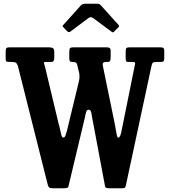

<svg xmlns="http://www.w3.org/2000/svg" viewBox="-20 -1005 916 1035"><path d="M340.5 -298.5 405 -565Q408.5 -581 408.5 -589.5Q408.5 -598 407.5 -608.5L396.5 -654.5Q394 -665 388.8 -668Q383.5 -671 370.5 -671H372.5Q359 -671 356.2 -675.5Q353.5 -680 353.5 -693.5V-723.5Q353.5 -741 357.5 -745.5Q361.5 -750 378 -750H552Q564 -750 570.2 -746.8Q576.5 -743.5 576.5 -730.5V-696.5Q576.5 -680 572.2 -675.5Q568 -671 563 -671H550Q542 -671 536.8 -667Q531.5 -663 535 -647.5L600 -330.5Q602.5 -317 605 -301.2Q607.5 -285.5 610.2 -274.2Q613 -263 617.5 -263Q620.5 -263 624.8 -267.8Q629 -272.5 633 -288.5L706 -650Q710 -663.5 707.5 -667.2Q705 -671 698 -671H669Q662.5 -671 660 -675.2Q657.5 -679.5 657.5 -694.5V-724Q657.5 -740.5 661 -745.2Q664.5 -750 681 -750H839Q854.5 -750 860 -747Q865.5 -744 865.5 -728.5V-692.5Q865.5 -678 861.2 -674.5Q857 -671 842.5 -671H826.5Q808.5 -671 803.8 -666.8Q799 -662.5 796.5 -649L658.5 -5.5Q656 6 651.2 8Q646.5 10 632 10H572Q556 10 550.8 6.5Q545.5 3 544.5 -10.5L475 -380.5Q472.5 -401 469 -407.2Q465.5 -413.5 457.5 -413.5Q449 -414 445 -402.8Q441 -391.5 438 -373L351.5 -11Q350 2 345 6Q340 10 321.5 10H268Q251 10 245.5 5.8Q240 1.5 237 -11L76.5 -649Q71.5 -663 65.5 -667Q59.5 -671 40.5 -671H32Q18 -671 14.2 -674.2Q10.5 -677.5 10.5 -691V-726Q10.5 -742 15 -746Q19.5 -750 35 -750H242.5Q258.5 -750 265.5 -745.2Q272.5 -740.5 272.5 -724V-692.5Q272.5 -671 256.5 -671H225Q217 -671 217 -666.2Q217 -661.5 222 -647.5L296 -338Q301 -322.5 304.2 -305.2Q307.5 -288 311.2 -275.8Q315 -263.5 321 -263.5Q328.5 -263.5 332.5 -273.5Q336.5 -283.5 340.5 -298.5ZM341 -837.5 323 -856.5Q317.5 -862 317.2 -864Q317 -866 322.5 -872L416.5 -976.5Q424 -985 443 -985H500.5Q510.5 -985 514.8 -983Q519 -981 523.5 -976.5L619.5 -870Q625 -864.5 618.5 -858L596 -835.5Q590.5 -830 588.5 -830.2Q586.5 -830.5 580 -835L482.5 -907.5Q469.5 -917 457.5 -908L359 -834.5Q350.5 -828 341 -837.5Z"/></svg>

Font: Besley* Condensed Semi
Style: Regular
Weight: 600
Width: 3
Designer: Owen Earl
Foundry: indestructible type*
Version: Version 3.000; ttfautohint (v1.8.3)